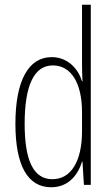

<svg xmlns="http://www.w3.org/2000/svg" viewBox="-20 -846 472 810"><path d="M196 -56C271 -56 310 -111 326 -164H328L334 -66H363V-826H326V-572C326 -550 327 -529 328 -503H326C311 -553 268 -605 198 -605C101 -605 45 -507 45 -324C45 -149 96 -56 196 -56ZM201 -90C118 -90 84 -175 84 -324C84 -486 124 -570 203 -570C281 -570 326 -494 326 -373V-292C326 -168 281 -90 201 -90Z"/></svg>

Font: Noto Sans Malayalam UI ExtraCondensed ExtraLight
Style: Regular
Weight: 200
Width: 2
Designer: Jelle Bosma - Monotype Design Team
Foundry: Monotype Imaging Inc.
Version: Version 2.104